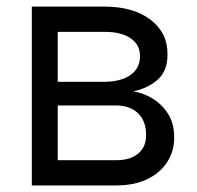

<svg xmlns="http://www.w3.org/2000/svg" viewBox="-20 -566 602 586"><path d="M77.1 0V-545.9H299.8Q387.7 -545.4 439.7 -505.6Q491.7 -465.8 491.2 -400.4Q491.7 -350.6 462.2 -323.7Q432.6 -296.9 386.7 -287.1Q416.5 -282.7 445.1 -265.6Q473.6 -248.5 492.7 -219Q511.7 -189.5 511.7 -146.5Q511.7 -104.5 490.2 -71.3Q468.8 -38.1 429.2 -19Q389.6 0 334 0ZM156.2 -77.1H334Q377 -76.7 401.6 -97.2Q426.3 -117.7 425.8 -153.3Q426.3 -195.8 401.6 -220Q377 -244.1 334 -244.1H156.2ZM156.2 -316.4H299.8Q350.1 -316.9 378.9 -337.6Q407.7 -358.4 407.2 -394.5Q407.7 -429.2 378.9 -449Q350.1 -468.8 299.8 -468.8H156.2Z"/></svg>

Font: Inter
Style: Regular
Weight: 400
Designer: Rasmus Andersson
Foundry: rsms
Version: Version 4.000;git-8c9346024